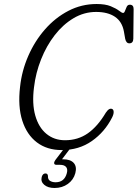

<svg xmlns="http://www.w3.org/2000/svg" viewBox="-20 -734 686 957"><path d="M539.5 -190.5Q546.5 -187 546.5 -175.2Q546.5 -163.5 538.5 -148Q502 -76 437.8 -31Q373.5 14 287.5 14Q214.5 14 164 -24.2Q113.5 -62.5 91 -133Q68.5 -203.5 80 -301Q88.5 -381 120.8 -455Q153 -529 204.2 -587.5Q255.5 -646 321 -680Q386.5 -714 461.5 -714Q505 -714 531.8 -703Q558.5 -692 573 -680.8Q587.5 -669.5 593.5 -669.5Q599.5 -669.5 603 -679.8Q606.5 -690 611.5 -700.2Q616.5 -710.5 627 -710.5Q646 -710.5 646 -689L644.5 -541Q644 -518 624.5 -518Q609 -518 604 -540.5L597.5 -577.5Q588.5 -626.5 552.8 -650.5Q517 -674.5 459 -674.5Q399 -674.5 346.5 -643.2Q294 -612 252.8 -558.8Q211.5 -505.5 184.8 -438.2Q158 -371 149.5 -299Q139 -217.5 155.8 -158.2Q172.5 -99 211.2 -67Q250 -35 304 -35Q368.5 -35 417.8 -69.5Q467 -104 507.5 -172.5Q524.5 -198 539.5 -190.5ZM310.5 -8H340.5L289 60Q292 60 295 60Q331 60 347.5 78.2Q364 96.5 355.5 129Q346.5 162.5 318.2 182.8Q290 203 252 203Q219 203 200.5 187.2Q182 171.5 188 148Q193 130.5 206.5 130.5Q217.5 130.5 219 142.5Q218 160.5 229.5 167.5Q241 174.5 257 174.5Q301 174.5 313 129.5Q318.5 110 309.8 98.8Q301 87.5 278.5 87.5H261.5Q251 87.5 250 80.2Q249 73 256 63.5Z"/></svg>

Font: Fraunces 144pt SuperSoft Light
Style: Italic
Weight: 300
Italic angle: -16°
Version: Version 1.000;[b76b70a41]